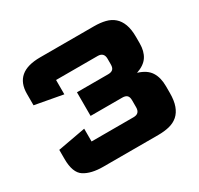

<svg xmlns="http://www.w3.org/2000/svg" viewBox="-148 -882 1104 1064"><g transform="rotate(-30 403.5 -350.0)"><path d="M61.1 -203 239.3 -235.5V-153.8Q239.3 -153.8 239.3 -153.8Q239.3 -153.8 239.3 -153.8H508Q528.5 -153.8 538.2 -164.1Q548 -174.5 548 -194.2V-238.9Q548 -260.7 538.2 -270Q528.5 -279.2 508 -279.2H305.5V-430.3H505.3Q525.5 -430.3 535.4 -439.6Q545.3 -448.8 545.3 -470.6V-506.8Q545.3 -526.5 535.4 -536.8Q525.5 -547.2 505.3 -547.2H239.3Q239.3 -547.2 239.3 -547.2Q239.3 -547.2 239.3 -547.2V-455.5L61.1 -488.2V-561.3Q61.1 -595.9 71.3 -621.8Q81.6 -647.7 101.9 -665.1Q122.3 -682.6 153.2 -691.3Q184.2 -700 225.4 -700H570.6Q610.3 -700 642 -692.1Q673.8 -684.2 696 -664.8Q718.3 -645.4 730.3 -613.2Q742.4 -581 742.4 -532.3V-491.7Q742.4 -441.1 720.9 -408Q699.4 -374.8 647.8 -357.2Q703.3 -340.6 726.4 -304.7Q749.6 -268.9 749.6 -212.7V-169.8Q749.6 -120.8 737.6 -88Q725.6 -55.2 703.3 -35.6Q681 -16.1 649.3 -8Q617.6 0 577.9 0H225.4Q149 0 105 -28.2Q61.1 -56.5 61.1 -144.7Z"/></g></svg>

Font: Science Gothic
Style: Regular
Weight: 400
Designer: Thomas Phinney, Vassil Kateliev, Brandon Buerkle
Foundry: Font Detective LLC
Version: Version 1.018